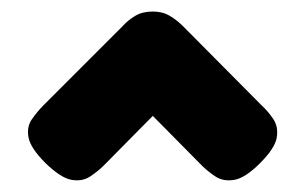

<svg xmlns="http://www.w3.org/2000/svg" viewBox="-20 -534 529 333"><path d="M245 -514Q262 -514 274.5 -506.5Q287 -499 297 -489L433 -352Q445 -341 454 -327.5Q463 -314 460 -295.5Q457 -277 431 -251Q405 -225 386 -222Q367 -219 353.5 -228Q340 -237 330 -247L245 -333L160 -247Q150 -237 136.5 -228Q123 -219 104.5 -222Q86 -225 59 -251Q33 -277 29.5 -295.5Q26 -314 35.5 -327.5Q45 -341 56 -352L193 -489Q202 -499 214.5 -506.5Q227 -514 245 -514Z"/></svg>

Font: Fredoka Light
Style: Regular
Weight: 300
Designer: Ben Nathan
Foundry: Milena B. Brandão, Ben Nathan
Version: Version 2.001